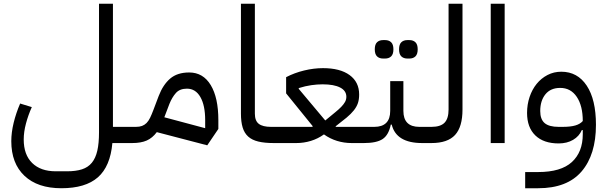

<svg xmlns="http://www.w3.org/2000/svg" viewBox="-20 -760 3231 1020"><path d="M306 240Q180 240 110 174Q40 108 40 -10Q40 -56 52.5 -107.5Q65 -159 87 -210L149 -191Q130 -149 118 -104Q106 -59 106 -19Q106 62 151 106Q196 150 276 150H336Q383 150 415.5 139.5Q448 129 468 104.5Q488 80 497 40.5Q506 1 506 -56V-740H580V-86H702V-20L682 0H577Q566 124 500 182Q434 240 306 240Z M813 -58Q790 -27 759.5 -13.5Q729 0 682 0V-66L702 -86Q721 -86 734.5 -91Q748 -96 758.5 -106.5Q769 -117 777.5 -134.5Q786 -152 795 -176L823 -250Q846 -310 884 -342.5Q922 -375 985 -375Q1059 -375 1099.5 -308Q1140 -241 1140 -122V-75L1081 12ZM853 -137 1070 -79V-122Q1070 -200 1044.5 -244.5Q1019 -289 973 -289Q935 -289 914.5 -266Q894 -243 880 -208Z M1434 0Q1386 0 1352.5 -8Q1319 -16 1298.5 -34.5Q1278 -53 1269 -83Q1260 -113 1260 -156V-740H1334V-156Q1334 -118 1355 -102Q1376 -86 1420 -86H1455V-20L1435 0Z M1435 -66 1455 -86H1640L1641 -90L1500 -264V-350Q1544 -373 1595.5 -385.5Q1647 -398 1696 -398Q1787 -398 1837.5 -361Q1888 -324 1888 -258Q1888 -232 1881.5 -212.5Q1875 -193 1860 -174Q1845 -155 1821 -135Q1797 -115 1763 -89L1764 -86H1933V-20L1913 0H1848Q1808 0 1770.5 -11.5Q1733 -23 1701 -46Q1669 -23 1631.5 -11.5Q1594 0 1554 0H1435ZM1567 -288 1708 -120 1719 -129Q1743 -149 1761.5 -164Q1780 -179 1793 -192.5Q1806 -206 1813 -218.5Q1820 -231 1820 -246Q1820 -278 1787 -295Q1754 -312 1694 -312Q1665 -312 1633.5 -307.5Q1602 -303 1567 -292Z M1913 -66 1933 -86H1968Q2053 -86 2053 -171V-329H2123V-171Q2123 -86 2208 -86H2243V-20L2223 0Q2085 0 2061 -98H2056Q2045 -43 2013 -21.5Q1981 0 1913 0ZM2144 -449Q2124 -449 2112 -460.5Q2100 -472 2100 -498Q2100 -524 2112 -535.5Q2124 -547 2144 -547H2155Q2175 -547 2187 -535.5Q2199 -524 2199 -498Q2199 -472 2187 -460.5Q2175 -449 2155 -449ZM2015 -449Q1995 -449 1983 -460.5Q1971 -472 1971 -498Q1971 -524 1983 -535.5Q1995 -547 2015 -547H2026Q2046 -547 2058 -535.5Q2070 -524 2070 -498Q2070 -472 2058 -460.5Q2046 -449 2026 -449Z M2223 -66 2243 -86H2272Q2320 -86 2341.5 -108Q2363 -130 2363 -178V-740H2437V-178Q2437 -86 2397.5 -43Q2358 0 2272 0H2223Z M2587 -740H2661V0H2587Z M2770 154H2839Q2960 154 3018 101Q3076 48 3076 -47V-69H3071Q3057 -36 3024.5 -17Q2992 2 2948 2Q2868 2 2824 -40.5Q2780 -83 2780 -160Q2780 -205 2793.5 -245Q2807 -285 2831 -314.5Q2855 -344 2888.5 -361.5Q2922 -379 2962 -379Q3048 -379 3097 -305Q3146 -231 3146 -97Q3146 62 3069.5 151Q2993 240 2839 240H2770ZM2968 -86Q3011 -86 3036.5 -93.5Q3062 -101 3076 -117Q3076 -198 3044 -245.5Q3012 -293 2956 -293Q2905 -293 2877.5 -259Q2850 -225 2850 -170Q2850 -126 2873.5 -106Q2897 -86 2948 -86Z"/></svg>

Font: IBM Plex Sans Arabic
Style: Regular
Weight: 400
Designer: Mike Abbink, Paul van der Laan, Pieter van Rosmalen, Wael Morcos, Khajak Apelian
Foundry: Bold Monday
Version: Version 1.1